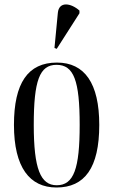

<svg xmlns="http://www.w3.org/2000/svg" viewBox="-20 -823 503 853"><path d="M232 -606 333 -764V-776C295 -810 242 -818 237 -766L222 -610ZM231 10C356 10 421 -77 421 -268C421 -453 356 -545 233 -545C104 -545 42 -454 42 -268C42 -79 112 10 231 10ZM232 0C160 0 130 -73 130 -268C130 -465 156 -535 231 -535C308 -535 334 -465 334 -268C334 -74 308 0 232 0Z"/></svg>

Font: Noto Serif Display ExtraCondensed
Style: Regular
Weight: 400
Width: 2
Designer: Monotype Design Team
Foundry: Monotype Imaging Inc.
Version: Version 2.009